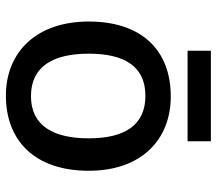

<svg xmlns="http://www.w3.org/2000/svg" viewBox="-62 -663 735 651"><g transform="rotate(90 305.5 -337.5)"><path d="M459 -685H152V-606H459ZM559 -271C559 -449 454 -549 307 -549C149 -549 53 -449 53 -271C53 -91 159 10 304 10C460 10 559 -91 559 -271ZM162 -271C162 -392 205 -463 305 -463C405 -463 449 -392 449 -271C449 -149 405 -75 306 -75C206 -75 162 -149 162 -271Z"/></g></svg>

Font: Noto Sans Cherokee Medium
Style: Regular
Weight: 500
Designer: Monotype Design Team
Foundry: Monotype Imaging Inc.
Version: Version 2.001